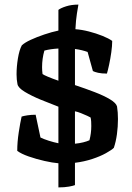

<svg xmlns="http://www.w3.org/2000/svg" viewBox="-20 -700 575 835"><path d="M234 115V10Q209 8 173.5 0Q138 -8 105 -19.5Q72 -31 55 -44Q55 -82 61.5 -124.5Q68 -167 74 -193Q83 -196 99.5 -198.5Q116 -201 135 -201L156 -102Q170 -95 192 -88Q214 -81 234 -77V-236Q197 -250 157 -266.5Q117 -283 88 -300.5Q59 -318 56 -334Q54 -344 53 -354.5Q52 -365 52 -377Q52 -410 58 -446.5Q64 -483 75 -503Q88 -515 114 -527Q140 -539 172.5 -550Q205 -561 234 -567V-657Q244 -665 267.5 -672.5Q291 -680 321 -680Q319 -669 314.5 -641Q310 -613 308 -573Q336 -571 367 -563Q398 -555 425.5 -544Q453 -533 468 -522Q468 -501 464 -472.5Q460 -444 454.5 -418.5Q449 -393 445 -380Q422 -380 406.5 -383.5Q391 -387 384 -391L361 -474Q350 -478 336 -481.5Q322 -485 306 -487V-330Q351 -315 391.5 -299.5Q432 -284 458.5 -268Q485 -252 489 -237Q491 -225 492 -210.5Q493 -196 493 -182Q493 -149 488.5 -116Q484 -83 475 -57Q466 -48 441 -34Q416 -20 381 -8.5Q346 3 306 8V105Q299 108 280 111.5Q261 115 234 115ZM234 -349V-489Q199 -487 173 -480Q163 -445 163 -408Q163 -393 165 -378Q170 -374 189 -366Q208 -358 234 -349ZM306 -75Q326 -77 342 -81Q358 -85 369 -90Q377 -120 377 -152Q377 -162 376.5 -171Q376 -180 374 -189Q371 -191 359 -196.5Q347 -202 332 -208Q317 -214 306 -216Z"/></svg>

Font: Texturina 72pt ExtraBold
Style: Regular
Weight: 800
Designer: Guillermo Torres Carreño
Foundry: Omnibus-Type
Version: Version 1.002; ttfautohint (v1.8.3)